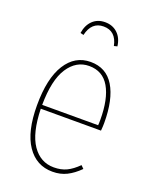

<svg xmlns="http://www.w3.org/2000/svg" viewBox="-138 -803 710 890"><g transform="rotate(20 216.5 -357.5)"><path d="M378 -246H81Q84 -127 124 -69Q164 -11 230 -11Q266 -11 293 -24Q320 -37 348 -65L362 -51Q332 -21 301 -5.5Q270 10 231 10Q151 10 105 -58Q59 -126 59 -255Q59 -388 103.5 -458.5Q148 -529 225 -529Q302 -529 341 -465Q380 -401 380 -284Q380 -268 378 -246ZM358 -292Q358 -395 325 -452Q292 -509 225 -509Q161 -509 121.5 -448.5Q82 -388 81 -265H357Q358 -273 358 -292ZM316 -639 300 -635Q286 -704 225 -704Q166 -704 150 -635L134 -639Q140 -679 164 -702Q188 -725 225 -725Q262 -725 286.5 -702Q311 -679 316 -639Z"/></g></svg>

Font: Fira Sans Extra Condensed Thin
Style: Regular
Weight: 250
Width: 1
Designer: Carrois Corporate & Edenspiekermann AG
Foundry: Carrois Corporate GbR & Edenspiekermann AG
Version: Version 4.203